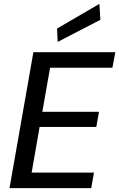

<svg xmlns="http://www.w3.org/2000/svg" viewBox="-20 -969 614 989"><path d="M29 0 152 -700H574L559 -620H238L198 -393H490L476 -315H184L143 -80H464L450 0ZM277 -753 274 -822 492 -949 497 -867Z"/></svg>

Font: DM Sans Medium
Style: Italic
Weight: 500
Italic angle: -10°
Designer: Colophon Foundry, Jonny Pinhorn
Foundry: Colophon Foundry
Version: Version 4.004;gftools[0.9.30]